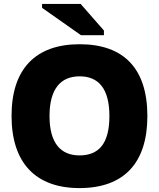

<svg xmlns="http://www.w3.org/2000/svg" viewBox="-20 -951 813 981"><path d="M733 -358C733 -599 614 -725 387 -725C160 -725 39 -597 39 -359C39 -119 162 10 386 10C613 10 733 -118 733 -358ZM233 -358C233 -497 290 -561 387 -561C482 -561 539 -500 539 -358C539 -216 484 -157 386 -157C290 -157 233 -220 233 -358ZM392 -931H195V-911L394 -771H511V-795Z"/></svg>

Font: Frost ExtraBold
Style: Regular
Weight: 800
Designer: Lee Frost
Foundry: Lee Frost for Ice Communication Norge AS
Version: Version 2.011;hotconv 1.0.107;makeotfexe 2.5.65593